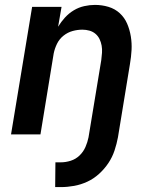

<svg xmlns="http://www.w3.org/2000/svg" viewBox="-20 -548 640 783"><path d="M228 215H205L206 114H228Q248 114 268.5 107.5Q289 101 304.5 86Q320 71 328.5 51.5Q337 32 341 12L393 -303Q395 -318 396 -333Q397 -348 394.5 -362Q392 -376 386 -388.5Q380 -401 369.5 -410Q359 -419 345 -423Q331 -427 316 -427Q296 -427 276 -421.5Q256 -416 239 -402.5Q222 -389 212.5 -369.5Q203 -350 199 -330L145 0H25L111 -520H231L217 -439Q229 -459 245 -476.5Q261 -494 281 -506Q301 -518 323.5 -523Q346 -528 367 -528Q396 -528 422.5 -520Q449 -512 468.5 -494Q488 -476 498.5 -451.5Q509 -427 513.5 -399.5Q518 -372 516.5 -344Q515 -316 510 -287L461 12Q456 39 447 66Q438 93 422 117Q406 141 384 161Q362 181 336 193Q310 205 282.5 210Q255 215 228 215Z"/></svg>

Font: Iosevka Extended
Style: Bold Italic
Weight: 700
Width: 7
Italic angle: -9°
Monospace: yes
Designer: Belleve Invis
Foundry: Belleve Invis
Version: Version 32.5.0; ttfautohint (v1.8.4)